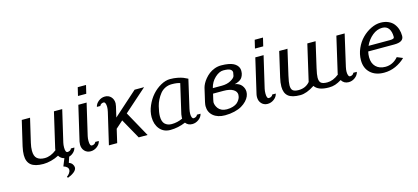

<svg xmlns="http://www.w3.org/2000/svg" viewBox="-63 -1100 3902 1793"><g transform="rotate(-15 1888.0 -203.0)"><path d="M461.9 -134.8Q457 -113.3 457 -88.9Q457 -40 478 -40Q491.7 -40 502.7 -47.1Q513.7 -54.2 516.1 -64H549.8Q544.9 -40 525.9 -20.8Q506.8 -1.5 481 5.9L462.9 61Q484.9 68.8 495.8 85Q506.8 101.1 506.8 116.2Q506.8 140.1 480.5 160.6Q454.1 181.2 418.9 193.8L412.1 182.1Q426.8 172.4 438.5 156.5Q450.2 140.6 450.2 124Q450.2 94.7 404.8 80.1L434.1 7.8Q400.4 0.5 382.8 -29.8Q348.6 -11.2 308.1 -0.7Q267.6 9.8 231.9 9.8Q150.9 9.8 113 -21.2Q75.2 -52.2 75.2 -117.2Q75.2 -151.9 85.9 -200.2L142.1 -439.9H222.2L168.9 -211.9Q159.2 -170.9 159.2 -137.2Q159.2 -83.5 185.3 -61.8Q211.4 -40 257.8 -40Q315.4 -40 372.1 -85Q372.1 -86.4 375 -104L453.1 -439.9H533.2Z M607.9 0ZM726.1 -600.1H806.2L787.1 -520H707ZM697.8 -134.8Q692.9 -113.3 692.9 -88.9Q692.9 -40 713.9 -40Q727.5 -40 738.5 -47.1Q749.5 -54.2 752 -64H786.1Q779.8 -33.2 751.2 -11.7Q722.7 9.8 689 9.8Q653.3 9.8 630.6 -14.4Q607.9 -38.6 607.9 -76.2Q607.9 -89.4 610.8 -104L689 -439.9H769Z M1001 -232.9 1232.9 -439.9H1324.7L1105 -245.1L1240.7 0H1154.8L1046.9 -192.9L977.1 -130.9L946.8 0H866.7L938 -305.2Q943.8 -331.1 943.8 -351.1Q943.8 -373 938 -386.5Q932.1 -399.9 921.9 -399.9Q908.2 -399.9 897.7 -392.8Q887.2 -385.7 884.8 -376H851.1Q857.9 -406.7 886 -428.5Q914.1 -450.2 947.8 -450.2Q983.4 -450.2 1006.1 -425.8Q1028.8 -401.4 1028.8 -363.8Q1028.8 -355.5 1024.9 -335.9Z M1319.8 0ZM1319.8 -150.9Q1319.8 -205.1 1343.8 -260.5Q1367.7 -315.9 1404.3 -357.2Q1440.9 -398.4 1487.5 -424.3Q1534.2 -450.2 1577.6 -450.2Q1616.2 -450.2 1649.9 -443.4Q1683.6 -436.5 1701.7 -429.2Q1719.7 -421.9 1744.6 -409.2L1681.6 -134.8Q1675.8 -108.9 1675.8 -86.9Q1675.8 -65.9 1681.4 -53Q1687 -40 1696.8 -40Q1710.4 -40 1721.4 -47.1Q1732.4 -54.2 1734.9 -64H1769.5Q1763.2 -33.2 1734.1 -11.7Q1705.1 9.8 1671.4 9.8Q1630.4 9.8 1607.4 -21Q1533.7 9.8 1459.5 9.8Q1395 9.8 1357.4 -35.4Q1319.8 -80.6 1319.8 -150.9ZM1660.6 -389.2Q1630.9 -399.9 1580.6 -399.9Q1545.4 -399.9 1516.1 -385.3Q1486.8 -370.6 1467.5 -346.2Q1448.2 -321.8 1433.6 -293.2Q1418.9 -264.6 1411.4 -234.1Q1403.8 -203.6 1400.1 -179.9Q1396.5 -156.2 1396.5 -138.2Q1396.5 -85.4 1421.4 -62.7Q1446.3 -40 1485.8 -40Q1539.6 -40 1591.8 -64V-76.2Q1591.8 -89.4 1594.7 -104Z M2079.1 -399.9Q2039.6 -399.9 1998 -361.6Q1956.5 -323.2 1942.4 -265.1H2030.3Q2080.6 -265.1 2117.2 -285.6Q2153.8 -306.2 2158.2 -325.2Q2164.1 -351.6 2164.1 -357.9Q2164.1 -377 2146 -388.4Q2127.9 -399.9 2079.1 -399.9ZM2241.2 -351.1Q2241.2 -327.6 2233.6 -309.3Q2226.1 -291 2216.8 -281Q2207.5 -271 2192.6 -263.2Q2177.7 -255.4 2169.9 -253.2Q2162.1 -251 2150.4 -248Q2194.3 -240.2 2215.8 -212.4Q2237.3 -184.6 2237.3 -150.9Q2237.3 -130.4 2228.3 -108.6Q2219.2 -86.9 2199 -65.4Q2178.7 -43.9 2150.4 -27.3Q2122.1 -10.7 2079.8 -0.5Q2037.6 9.8 1988.3 9.8Q1917.5 9.8 1875.2 -25.6Q1833 -61 1833 -120.1Q1833 -133.3 1838.4 -159.2L1868.2 -288.1Q1872.6 -305.7 1883.3 -326.4Q1894 -347.2 1912.4 -369.4Q1930.7 -391.6 1953.6 -409.4Q1976.6 -427.2 2007.3 -438.7Q2038.1 -450.2 2071.3 -450.2Q2110.4 -450.2 2140.6 -444.6Q2170.9 -439 2189.5 -429.4Q2208 -419.9 2220 -406.7Q2231.9 -393.6 2236.6 -380.1Q2241.2 -366.7 2241.2 -351.1ZM2019 -40Q2052.2 -40 2078.1 -48.3Q2104 -56.6 2118.4 -68.6Q2132.8 -80.6 2142.1 -95.7Q2151.4 -110.8 2154.3 -122.6Q2157.2 -134.3 2157.2 -144Q2157.2 -175.8 2124.8 -195.3Q2092.3 -214.8 2031.2 -214.8H1931.2Q1914.1 -143.6 1914.1 -136.2Q1914.1 -122.1 1919.4 -106.7Q1924.8 -91.3 1936.3 -75.7Q1947.8 -60.1 1969.2 -50Q1990.7 -40 2019 -40Z M2318.8 0ZM2437 -600.1H2517.1L2498 -520H2418ZM2408.7 -134.8Q2403.8 -113.3 2403.8 -88.9Q2403.8 -40 2424.8 -40Q2438.5 -40 2449.5 -47.1Q2460.4 -54.2 2462.9 -64H2497.1Q2490.7 -33.2 2462.2 -11.7Q2433.6 9.8 2399.9 9.8Q2364.3 9.8 2341.6 -14.4Q2318.8 -38.6 2318.8 -76.2Q2318.8 -89.4 2321.8 -104L2399.9 -439.9H2480Z M3193.8 -134.8Q3188 -108.9 3188 -88.9Q3188 -66.9 3193.8 -53.5Q3199.7 -40 3210 -40Q3223.1 -40 3233.6 -47.1Q3244.1 -54.2 3246.6 -64H3280.8Q3274.4 -33.2 3245.8 -11.7Q3217.3 9.8 3183.6 9.8Q3137.7 9.8 3114.7 -28.8Q3082 -8.8 3054.2 0.5Q3026.4 9.8 2992.7 9.8Q2888.7 9.8 2855 -42Q2776.9 9.8 2715.8 9.8Q2635.7 9.8 2599.9 -20Q2564 -49.8 2564 -112.8Q2564 -150.4 2575.7 -200.2L2630.9 -439.9H2710.9L2654.8 -195.8Q2640.6 -132.8 2640.6 -105Q2640.6 -66.9 2658 -53.5Q2675.3 -40 2712.9 -40Q2780.8 -40 2821.8 -88.9L2902.8 -439.9H2982.9L2926.8 -195.8Q2912.6 -134.3 2912.6 -106Q2912.6 -66.9 2930.9 -53.5Q2949.2 -40 2989.7 -40Q3045.9 -40 3102.5 -85Q3102.5 -88.4 3104 -95Q3105.5 -101.6 3106 -104L3183.6 -439.9H3263.7Z M3345.7 0ZM3776.4 -278.8Q3776.4 -220.2 3684.6 -220.2H3432.6Q3426.3 -190.9 3426.3 -166Q3426.3 -107.4 3460 -73.7Q3493.7 -40 3552.2 -40Q3624 -40 3676.3 -100.1L3731.4 -77.1Q3690.4 -37.1 3637.9 -13.7Q3585.4 9.8 3526.4 9.8Q3443.8 9.8 3394.8 -35.4Q3345.7 -80.6 3345.7 -158.2Q3345.7 -216.3 3369.9 -271Q3394 -325.7 3432.4 -364.5Q3470.7 -403.3 3518.6 -426.8Q3566.4 -450.2 3612.3 -450.2Q3653.3 -450.2 3685.5 -436.3Q3717.8 -422.4 3737.3 -398.2Q3756.8 -374 3766.6 -343.8Q3776.4 -313.5 3776.4 -278.8ZM3449.2 -270H3656.2Q3678.2 -270 3688.2 -274.7Q3698.2 -279.3 3698.2 -291Q3698.2 -341.3 3677.5 -370.6Q3656.7 -399.9 3615.2 -399.9Q3564.5 -399.9 3519.8 -363.5Q3475.1 -327.1 3449.2 -270Z"/></g></svg>

Font: Pfennig
Style: Italic
Weight: 500
Italic angle: -13°
Version: Version 20120410 ; ttfautohint (v0.8)